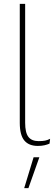

<svg xmlns="http://www.w3.org/2000/svg" viewBox="-20 -750 290 1000"><path d="M111 -730V-111Q111 -59 128 -37Q145 -15 181 -15Q202 -15 214.5 -17.5Q227 -20 241 -27L238 -2Q227 3 212 6.5Q197 10 177 10Q130 10 106.5 -18.5Q83 -47 83 -110V-730ZM185 69 128 230H106L155 69Z"/></svg>

Font: Work Sans ExtraLight
Style: Regular
Weight: 200
Designer: Wei Huang
Foundry: Wei Huang
Version: Version 2.010; ttfautohint (v1.8.3)